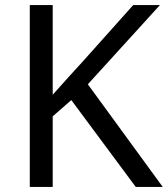

<svg xmlns="http://www.w3.org/2000/svg" viewBox="-20 -734 659 754"><path d="M187 -714V-362Q217 -396 248 -430Q279 -464 310 -498L503 -714H608L325 -403L619 0H513L260 -341L187 -277V0H97V-714Z"/></svg>

Font: BC Sans
Style: Regular
Weight: 400
Designer: Monotype Design Team
Province of B.C.
Foundry: Monotype Imaging Inc.
Version: Version 2.000;GOOG;noto-source:20170915:90ef993387c0